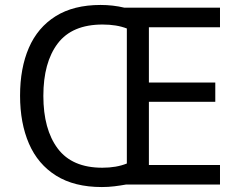

<svg xmlns="http://www.w3.org/2000/svg" viewBox="-20 -745 968 775"><path d="M386 -725Q436 -725 482 -714H868V-635H581V-412H849V-334H581V-79H868V0H488Q466 4 441.5 7Q417 10 391 10Q280 10 206.5 -36Q133 -82 97 -165Q61 -248 61 -359Q61 -470 96.5 -552Q132 -634 204.5 -679.5Q277 -725 386 -725ZM394 -646Q271 -646 213 -569.5Q155 -493 155 -358Q155 -223 213 -145.5Q271 -68 393 -68Q450 -68 492 -85V-630Q451 -646 394 -646Z"/></svg>

Font: Noto Sans Gunjala Gondi Semibold
Style: Regular
Weight: 600
Designer: Ek Type
Foundry: Ek Type
Version: Version 1.004; ttfautohint (v1.8.4.7-5d5b)